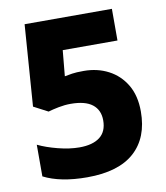

<svg xmlns="http://www.w3.org/2000/svg" viewBox="-82 -782 742 860"><g transform="rotate(-10 289.5 -352.0)"><path d="M312 -462Q374 -462 424 -436Q474 -410 503.5 -360.5Q533 -311 533 -239Q533 -120 461 -55Q389 10 246 10Q124 10 48 -29V-173Q85 -155 137.5 -141.5Q190 -128 235 -128Q295 -128 327.5 -153Q360 -178 360 -229Q360 -276 327.5 -301.5Q295 -327 229 -327Q202 -327 174 -321.5Q146 -316 126 -310L61 -344L88 -714H485V-570H236L225 -453Q241 -456 259 -459Q277 -462 312 -462Z"/></g></svg>

Font: Noto Sans Thaana ExtraBold
Style: Regular
Weight: 800
Designer: David Williams
Foundry: Google Inc.
Version: Version 3.001; ttfautohint (v1.8.4.7-5d5b)